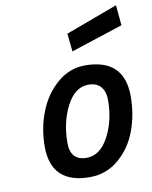

<svg xmlns="http://www.w3.org/2000/svg" viewBox="-86 -827 712 902"><g transform="rotate(-10 269.5 -376.0)"><path d="M337 -510Q524 -510 524 -330Q524 -244 496 -167.5Q468 -91 408.5 -40Q349 11 270 11Q85 11 85 -167Q85 -253 115 -330.5Q145 -408 204 -459Q263 -510 337 -510ZM270 -81Q335 -81 375.5 -157Q416 -233 416 -331Q416 -372 396 -395Q376 -418 337 -418Q273 -418 233 -341Q193 -264 193 -166Q193 -81 270 -81ZM291 -585 282 -671 530 -763 539 -666Z"/></g></svg>

Font: Titillium Web SemiBold
Style: Italic
Weight: 600
Italic angle: -13°
Version: Version 1.002;PS 57.000;hotconv 1.0.70;makeotf.lib2.5.55311